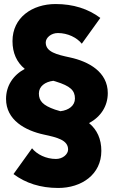

<svg xmlns="http://www.w3.org/2000/svg" viewBox="-20 -734 570 953"><path d="M256 -714C140 -714 42 -647 42 -530C42 -471 63 -425 103 -392C45 -361 10 -308 10 -243C10 -138 105 -86 198 -66C263 -52 318 -39 318 8C318 32 291 55 258 55C208 55 163 32 139 2L47 130C107 175 181 199 269 199C385 199 483 132 483 15C483 -44 462 -90 422 -123C480 -154 515 -207 515 -272C515 -377 420 -429 327 -449C262 -463 207 -476 207 -523C207 -547 234 -570 267 -570C317 -570 362 -547 386 -517L478 -645C418 -690 344 -714 256 -714ZM280 -182C270 -185 262 -187 253 -190C193 -211 173 -233 173 -270C173 -305 203 -328 245 -333C246 -333 247 -332 248 -332L255 -330C256 -330 257 -329 258 -329C329 -307 352 -285 352 -245C352 -210 322 -187 280 -182Z"/></svg>

Font: Fixel Text Black
Style: Regular
Weight: 900
Width: 4
Designer: AlfaBravo + MacPaw
Foundry: Kyrylo Tkachov, Marchela Mozhyna, Serhii Makarenko, Maria Weinstein, Zakhar Kryvoshyya
Version: Version 1.211